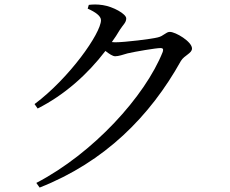

<svg xmlns="http://www.w3.org/2000/svg" viewBox="-20 -797 1040 867"><path d="M144 29 159 50C453 -66 657 -271 797 -522C813 -548 847 -556 847 -578C847 -609 773 -653 747 -653C729 -653 719 -634 692 -628C665 -621 544 -606 500 -606L485 -607C498 -625 510 -643 521 -662C537 -687 550 -695 550 -714C550 -734 491 -767 444 -774C418 -778 399 -777 381 -775L376 -758C410 -743 436 -725 436 -706C436 -647 293 -444 136 -327L150 -307C271 -368 375 -461 456 -567C474 -553 489 -543 500 -543C516 -543 535 -550 556 -556C590 -564 684 -580 705 -580C715 -580 719 -576 715 -563C635 -362 401 -105 144 29Z"/></svg>

Font: Noto Serif TC Medium
Style: Regular
Weight: 500
Designer: Ryoko NISHIZUKA 西塚涼子 (kana & ideographs); Frank Grießhammer (Latin, Greek & Cyrillic); Wenlong ZHANG 张文龙 (bopomofo); San
Foundry: Adobe
Version: Version 2.001;hotconv 1.1.0;makeotfexe 2.6.0